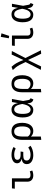

<svg xmlns="http://www.w3.org/2000/svg" viewBox="1870 -2718 1060 4840"><g transform="rotate(-90 2400.0 -298.0)"><path d="M63 -455 72 -527H324V-130Q324 -59 411 -59Q453 -59 500 -77L522 -16Q503 -5 467.5 3Q432 11 397 11Q325 11 282.5 -29Q240 -69 240 -140V-455Z M901 -241Q834 -241 804 -220.5Q774 -200 774 -155Q774 -110 812 -84Q850 -58 916 -58Q1020 -58 1101 -116L1146 -59Q1105 -28 1044 -8.5Q983 11 910 11Q810 11 746.5 -32Q683 -75 683 -152Q683 -210 716.5 -241.5Q750 -273 815 -282Q761 -294 732.5 -324Q704 -354 704 -397Q704 -464 764.5 -501Q825 -538 916 -538Q970 -538 1024 -524.5Q1078 -511 1116 -484L1074 -432Q1009 -470 919 -470Q857 -470 824 -450Q791 -430 791 -389Q791 -352 822 -330.5Q853 -309 907 -309H1001L991 -241Z M1724 -264Q1724 -188 1701 -125.5Q1678 -63 1631.5 -26Q1585 11 1518 11Q1431 11 1378 -49V202L1294 212V-271Q1294 -402 1348 -470Q1402 -538 1507 -538Q1619 -538 1671.5 -468.5Q1724 -399 1724 -264ZM1378 -257V-125Q1399 -93 1431 -76Q1463 -59 1500 -59Q1565 -59 1599 -111.5Q1633 -164 1633 -264Q1633 -369 1601.5 -420Q1570 -471 1505 -471Q1436 -471 1407 -417.5Q1378 -364 1378 -257Z M2221 -373 2248 -527H2325L2274 -246L2299 -110Q2303 -90 2312.5 -78.5Q2322 -67 2344 -58L2314 13Q2280 7 2254 -18Q2228 -43 2222 -83L2213 -139Q2163 11 2050 11Q1958 11 1908.5 -57Q1859 -125 1859 -259Q1859 -385 1909.5 -461.5Q1960 -538 2055 -538Q2125 -538 2165 -500.5Q2205 -463 2221 -373ZM1949 -259Q1949 -155 1976 -106Q2003 -57 2057 -57Q2102 -57 2139 -101.5Q2176 -146 2199 -267Q2185 -346 2166 -390Q2147 -434 2121.5 -452Q2096 -470 2061 -470Q2007 -470 1978 -415.5Q1949 -361 1949 -259Z M2924 -264Q2924 -188 2901 -125.5Q2878 -63 2831.5 -26Q2785 11 2718 11Q2631 11 2578 -49V202L2494 212V-271Q2494 -402 2548 -470Q2602 -538 2707 -538Q2819 -538 2871.5 -468.5Q2924 -399 2924 -264ZM2578 -257V-125Q2599 -93 2631 -76Q2663 -59 2700 -59Q2765 -59 2799 -111.5Q2833 -164 2833 -264Q2833 -369 2801.5 -420Q2770 -471 2705 -471Q2636 -471 2607 -417.5Q2578 -364 2578 -257Z M3553 203 3465 210 3307 -123 3145 208 3059 202 3256 -183Q3214 -277 3182.5 -334Q3151 -391 3123 -427.5Q3095 -464 3054 -506L3136 -537Q3185 -487 3224 -420.5Q3263 -354 3307 -239L3445 -534L3534 -529L3357 -188Z M3663 -455 3672 -527H3924V-130Q3924 -59 4011 -59Q4053 -59 4100 -77L4122 -16Q4103 -5 4067.5 3Q4032 11 3997 11Q3925 11 3882.5 -29Q3840 -69 3840 -140V-455ZM3980 -791 3915 -596 3855 -606 3891 -808Z M4621 -373 4648 -527H4725L4674 -246L4699 -110Q4703 -90 4712.5 -78.5Q4722 -67 4744 -58L4714 13Q4680 7 4654 -18Q4628 -43 4622 -83L4613 -139Q4563 11 4450 11Q4358 11 4308.5 -57Q4259 -125 4259 -259Q4259 -385 4309.5 -461.5Q4360 -538 4455 -538Q4525 -538 4565 -500.5Q4605 -463 4621 -373ZM4349 -259Q4349 -155 4376 -106Q4403 -57 4457 -57Q4502 -57 4539 -101.5Q4576 -146 4599 -267Q4585 -346 4566 -390Q4547 -434 4521.5 -452Q4496 -470 4461 -470Q4407 -470 4378 -415.5Q4349 -361 4349 -259Z"/></g></svg>

Font: FiraDG Mono
Style: Regular
Weight: 400
Designer: Carrois Corporate & Edenspiekermann AG
Foundry: Carrois Corporate GbR & Edenspiekermann AG
Version: Version 3.206